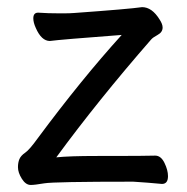

<svg xmlns="http://www.w3.org/2000/svg" viewBox="-20 -507 530 543"><path d="M66.9 16.1Q52.7 16.1 41.7 -1.5Q30.8 -19 30.8 -34.2Q30.8 -47.4 34.9 -57.1Q39.1 -66.9 51 -75Q63 -83 86.9 -116.2Q210 -282.2 324.2 -408.2Q149.4 -395 121.1 -391.1Q97.2 -391.1 81.1 -428.2Q74.2 -443.4 74.2 -455.1Q74.2 -471.2 87.9 -471.2Q114.7 -469.2 151.9 -469.2Q179.7 -469.2 189 -470.2Q344.7 -481.4 381.8 -486.8Q409.7 -486.8 431.2 -452.1Q439.9 -439 439.9 -429.2Q439.9 -416 426 -408.4Q412.1 -400.9 407.2 -395Q257.3 -223.1 139.2 -62Q176.3 -65.9 252.9 -65.9Q402.8 -65.9 418.9 -66.9Q435.1 -66.9 445.1 -46.4Q455.1 -25.9 455.1 -8.8Q455.1 13.2 438 13.2Q397 9.3 356.9 6.8Q131.8 6.8 105 11.5Q78.1 16.1 66.9 16.1Z"/></svg>

Font: LXGW WenKai Screen R
Style: Regular
Weight: 400
Designer: Fontworks Inc.
Version: Version 1.235;May 31, 2022